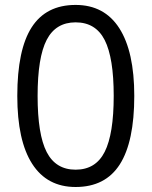

<svg xmlns="http://www.w3.org/2000/svg" viewBox="-20 -745 612 775"><path d="M522 -357.9Q522 -172.9 463.6 -81.5Q405.3 9.8 285.2 9.8Q169.9 9.8 109.9 -83.7Q49.8 -177.2 49.8 -357.9Q49.8 -544.4 107.9 -634.8Q166 -725.1 285.2 -725.1Q401.4 -725.1 461.7 -630.9Q522 -536.6 522 -357.9ZM131.8 -357.9Q131.8 -202.1 168.5 -131.1Q205.1 -60.1 285.2 -60.1Q366.2 -60.1 402.6 -132.1Q439 -204.1 439 -357.9Q439 -511.7 402.6 -583.3Q366.2 -654.8 285.2 -654.8Q205.1 -654.8 168.5 -584.2Q131.8 -513.7 131.8 -357.9Z"/></svg>

Font: f02034202
Style: Regular
Weight: 400
Foundry: Ascender Corporation
Version: Version 1.10